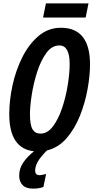

<svg xmlns="http://www.w3.org/2000/svg" viewBox="-20 -890 560 1141"><path d="M489 -786 506 -870H253L236 -786ZM176 231Q191 231 207 229Q223 227 238 221L254 144Q227 151 215 151Q189 151 189 124Q189 99 204.5 71Q220 43 259 4Q328 -13 376.5 -69.5Q425 -126 455.5 -203Q486 -280 500.5 -361Q515 -442 515 -507Q515 -725 342 -725Q267 -725 209.5 -676.5Q152 -628 113 -550.5Q74 -473 54.5 -383.5Q35 -294 35 -212Q35 -7 182 9Q141 42 117.5 77Q94 112 94 154Q94 188 114 209.5Q134 231 176 231ZM158 -211Q158 -257 168.5 -325.5Q179 -394 200.5 -461.5Q222 -529 255 -574.5Q288 -620 333 -620Q394 -620 394 -509Q394 -457 383 -387Q372 -317 350 -250.5Q328 -184 295.5 -140Q263 -96 220 -96Q189 -96 173.5 -121.5Q158 -147 158 -211Z"/></svg>

Font: Noto Sans Display Condensed
Style: Bold Italic
Weight: 700
Width: 3
Designer: Monotype Design team
Foundry: Monotype Imaging Inc.
Version: 1.000